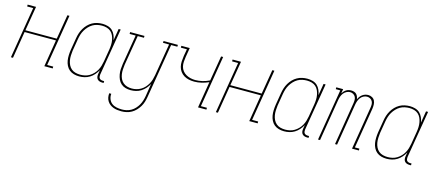

<svg xmlns="http://www.w3.org/2000/svg" viewBox="-54 -1057 4107 1810"><g transform="rotate(15 2000.0 -152.5)"><path d="M21 0 104 -502H45V-520H127L87 -281H393L433 -520H453L370 -18H429V0H347L390 -263H84L41 0Z M688 8Q661 8 636 1Q611 -6 592 -21.5Q573 -37 561.5 -60Q550 -83 546 -108Q542 -133 543 -159.5Q544 -186 548 -213L568 -333Q572 -358 580 -382.5Q588 -407 601.5 -430Q615 -453 633.5 -472Q652 -491 675 -504Q698 -517 723.5 -522.5Q749 -528 774 -528Q801 -528 827 -520.5Q853 -513 871 -496Q889 -479 899.5 -455Q910 -431 914 -405L933 -520H953L876 -59Q875 -49 876 -39.5Q877 -30 882.5 -23Q888 -16 897.5 -13Q907 -10 916 -10H928V8H913Q900 8 887.5 4Q875 0 866.5 -9.5Q858 -19 856 -32Q854 -45 856 -59L863 -100Q850 -76 831.5 -54.5Q813 -33 789.5 -18.5Q766 -4 740 2Q714 8 688 8ZM694 -10Q717 -10 740 -15Q763 -20 783.5 -32.5Q804 -45 821 -62.5Q838 -80 849.5 -101Q861 -122 867.5 -144Q874 -166 878 -189L898 -309Q902 -333 903 -357Q904 -381 900 -403.5Q896 -426 886.5 -447Q877 -468 860.5 -482.5Q844 -497 821.5 -503.5Q799 -510 775 -510Q752 -510 728.5 -505Q705 -500 684.5 -488Q664 -476 647 -458Q630 -440 617.5 -419Q605 -398 598 -375.5Q591 -353 587 -330L567 -210Q564 -186 563 -162Q562 -138 566 -115Q570 -92 580 -71.5Q590 -51 607 -36.5Q624 -22 647 -16Q670 -10 694 -10Z M1158 223Q1137 223 1117 220.5Q1097 218 1078.5 211Q1060 204 1045 192.5Q1030 181 1019.5 164.5Q1009 148 1005.5 128.5Q1002 109 1004 88H1024Q1021 115 1030.5 139.5Q1040 164 1059.5 179Q1079 194 1105 199.5Q1131 205 1158 205Q1180 205 1203 200Q1226 195 1247 183Q1268 171 1285 152.5Q1302 134 1313.5 113.5Q1325 93 1332 70.5Q1339 48 1343 25L1363 -100Q1351 -76 1332.5 -55Q1314 -34 1291 -19Q1268 -4 1242 2Q1216 8 1190 8Q1164 8 1139.5 1Q1115 -6 1096.5 -22.5Q1078 -39 1068 -61.5Q1058 -84 1053.5 -109Q1049 -134 1050.5 -160.5Q1052 -187 1056 -213L1104 -502H1045V-520H1185V-502H1124L1075 -210Q1072 -186 1070.5 -162.5Q1069 -139 1072.5 -116Q1076 -93 1085.5 -72.5Q1095 -52 1112 -37.5Q1129 -23 1151 -16.5Q1173 -10 1197 -10Q1219 -10 1241.5 -15.5Q1264 -21 1284.5 -33Q1305 -45 1321.5 -63Q1338 -81 1349.5 -101.5Q1361 -122 1367.5 -144Q1374 -166 1378 -189L1430 -502H1371V-520H1511V-502H1450L1362 28Q1358 53 1350.5 77.5Q1343 102 1329.5 124.5Q1316 147 1297.5 166.5Q1279 186 1256 199Q1233 212 1207.5 217.5Q1182 223 1158 223Z M1847 0 1889 -257Q1855 -242 1819 -233.5Q1783 -225 1748 -225Q1721 -225 1695.5 -230.5Q1670 -236 1648.5 -249Q1627 -262 1612 -282.5Q1597 -303 1591 -327.5Q1585 -352 1586.5 -379Q1588 -406 1592 -433L1604 -502H1545V-520H1627L1612 -430Q1608 -406 1606.5 -381.5Q1605 -357 1610.5 -334.5Q1616 -312 1630 -294Q1644 -276 1664 -264.5Q1684 -253 1707 -247.5Q1730 -242 1754 -242Q1789 -242 1824 -250.5Q1859 -259 1892 -275L1933 -520H1953L1870 -18H1929V0Z M2021 0 2104 -502H2045V-520H2127L2087 -281H2393L2433 -520H2453L2370 -18H2429V0H2347L2390 -263H2084L2041 0Z M2688 8Q2661 8 2636 1Q2611 -6 2592 -21.5Q2573 -37 2561.5 -60Q2550 -83 2546 -108Q2542 -133 2543 -159.5Q2544 -186 2548 -213L2568 -333Q2572 -358 2580 -382.5Q2588 -407 2601.5 -430Q2615 -453 2633.5 -472Q2652 -491 2675 -504Q2698 -517 2723.5 -522.5Q2749 -528 2774 -528Q2801 -528 2827 -520.5Q2853 -513 2871 -496Q2889 -479 2899.5 -455Q2910 -431 2914 -405L2933 -520H2953L2876 -59Q2875 -49 2876 -39.5Q2877 -30 2882.5 -23Q2888 -16 2897.5 -13Q2907 -10 2916 -10H2928V8H2913Q2900 8 2887.5 4Q2875 0 2866.5 -9.5Q2858 -19 2856 -32Q2854 -45 2856 -59L2863 -100Q2850 -76 2831.5 -54.5Q2813 -33 2789.5 -18.5Q2766 -4 2740 2Q2714 8 2688 8ZM2694 -10Q2717 -10 2740 -15Q2763 -20 2783.5 -32.5Q2804 -45 2821 -62.5Q2838 -80 2849.5 -101Q2861 -122 2867.5 -144Q2874 -166 2878 -189L2898 -309Q2902 -333 2903 -357Q2904 -381 2900 -403.5Q2896 -426 2886.5 -447Q2877 -468 2860.5 -482.5Q2844 -497 2821.5 -503.5Q2799 -510 2775 -510Q2752 -510 2728.5 -505Q2705 -500 2684.5 -488Q2664 -476 2647 -458Q2630 -440 2617.5 -419Q2605 -398 2598 -375.5Q2591 -353 2587 -330L2567 -210Q2564 -186 2563 -162Q2562 -138 2566 -115Q2570 -92 2580 -71.5Q2590 -51 2607 -36.5Q2624 -22 2647 -16Q2670 -10 2694 -10Z M3018 0 3101 -502H3057V-520H3124L3117 -477Q3124 -488 3133 -498Q3142 -508 3153 -515Q3164 -522 3176.5 -525Q3189 -528 3202 -528Q3216 -528 3230 -523.5Q3244 -519 3253 -509.5Q3262 -500 3267 -487.5Q3272 -475 3274 -461Q3280 -475 3289 -487.5Q3298 -500 3311 -509.5Q3324 -519 3338.5 -523.5Q3353 -528 3368 -528Q3388 -528 3405.5 -518.5Q3423 -509 3431.5 -491.5Q3440 -474 3440.5 -453Q3441 -432 3438 -412L3373 -18H3417V0H3350L3418 -415Q3421 -432 3421 -449Q3421 -466 3413.5 -480Q3406 -494 3392 -502Q3378 -510 3361 -510Q3343 -510 3326 -501Q3309 -492 3297.5 -476.5Q3286 -461 3280 -443.5Q3274 -426 3271 -408L3204 0H3184L3252 -415Q3255 -432 3255 -449Q3255 -466 3247.5 -480Q3240 -494 3226 -502Q3212 -510 3195 -510Q3178 -510 3160.5 -501Q3143 -492 3131.5 -476.5Q3120 -461 3114 -443.5Q3108 -426 3105 -408L3038 0Z M3688 8Q3661 8 3636 1Q3611 -6 3592 -21.5Q3573 -37 3561.5 -60Q3550 -83 3546 -108Q3542 -133 3543 -159.5Q3544 -186 3548 -213L3568 -333Q3572 -358 3580 -382.5Q3588 -407 3601.5 -430Q3615 -453 3633.5 -472Q3652 -491 3675 -504Q3698 -517 3723.5 -522.5Q3749 -528 3774 -528Q3801 -528 3827 -520.5Q3853 -513 3871 -496Q3889 -479 3899.5 -455Q3910 -431 3914 -405L3933 -520H3953L3876 -59Q3875 -49 3876 -39.5Q3877 -30 3882.5 -23Q3888 -16 3897.5 -13Q3907 -10 3916 -10H3928V8H3913Q3900 8 3887.5 4Q3875 0 3866.5 -9.5Q3858 -19 3856 -32Q3854 -45 3856 -59L3863 -100Q3850 -76 3831.5 -54.5Q3813 -33 3789.5 -18.5Q3766 -4 3740 2Q3714 8 3688 8ZM3694 -10Q3717 -10 3740 -15Q3763 -20 3783.5 -32.5Q3804 -45 3821 -62.5Q3838 -80 3849.5 -101Q3861 -122 3867.5 -144Q3874 -166 3878 -189L3898 -309Q3902 -333 3903 -357Q3904 -381 3900 -403.5Q3896 -426 3886.5 -447Q3877 -468 3860.5 -482.5Q3844 -497 3821.5 -503.5Q3799 -510 3775 -510Q3752 -510 3728.5 -505Q3705 -500 3684.5 -488Q3664 -476 3647 -458Q3630 -440 3617.5 -419Q3605 -398 3598 -375.5Q3591 -353 3587 -330L3567 -210Q3564 -186 3563 -162Q3562 -138 3566 -115Q3570 -92 3580 -71.5Q3590 -51 3607 -36.5Q3624 -22 3647 -16Q3670 -10 3694 -10Z"/></g></svg>

Font: Iosevka Curly Slab Thin
Style: Italic
Weight: 100
Italic angle: -9°
Monospace: yes
Designer: Belleve Invis
Foundry: Belleve Invis
Version: Version 22.1.2; ttfautohint (v1.8.4)